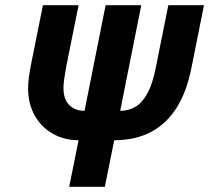

<svg xmlns="http://www.w3.org/2000/svg" viewBox="-20 -718 804 738"><path d="M246 0 282 -179Q227 -179 183 -204Q139 -229 113.5 -274Q88 -319 88 -379Q88 -397 91 -420.5Q94 -444 100 -474L145 -698H282L235 -464Q230 -437 227 -416.5Q224 -396 224 -379Q224 -336 246.5 -314Q269 -292 305 -292L386 -698H523L442 -292Q474 -292 500.5 -307.5Q527 -323 547 -360Q567 -397 579 -459L627 -698H764L716 -458Q698 -366 659 -304Q620 -242 560 -210.5Q500 -179 419 -179L383 0Z"/></svg>

Font: IBM Plex Sans Condensed
Style: Bold Italic
Weight: 700
Width: 3
Italic angle: -11.31°
Designer: Mike Abbink, Paul van der Laan, Pieter van Rosmalen
Foundry: Bold Monday
Version: Version 3.201